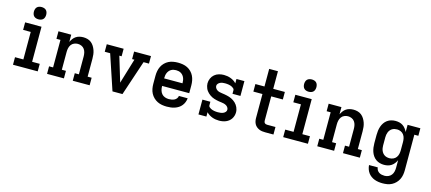

<svg xmlns="http://www.w3.org/2000/svg" viewBox="-65 -1394 5081 2265"><g transform="rotate(15 2475.0 -261.0)"><path d="M74 0V-92H176V-428H83V-520H283V-92H376V0ZM225 -595Q210 -595 195 -599.5Q180 -604 169.5 -614.5Q159 -625 154.5 -640Q150 -655 150 -670Q150 -685 154.5 -700Q159 -715 169.5 -725.5Q180 -736 195 -740.5Q210 -745 225 -745Q240 -745 255 -740.5Q270 -736 280.5 -725.5Q291 -715 295.5 -700Q300 -685 300 -670Q300 -655 295.5 -640Q291 -625 280.5 -614.5Q270 -604 255 -599.5Q240 -595 225 -595Z M490 0V-92H539V-428H490V-520H646V-432Q656 -453 670 -472Q684 -491 703.5 -504Q723 -517 746 -522.5Q769 -528 793 -528Q819 -528 844.5 -521Q870 -514 890 -498Q910 -482 924 -459.5Q938 -437 946.5 -412.5Q955 -388 958 -362Q961 -336 961 -310V-92H1010V0H804V-92H854V-310Q854 -333 849 -356Q844 -379 830.5 -398Q817 -417 795 -426.5Q773 -436 750 -436Q727 -436 705 -426.5Q683 -417 669.5 -398Q656 -379 651 -356Q646 -333 646 -310V-92H696V0Z M1289 0 1146 -428H1080V-520H1286V-428H1258L1335 -173Q1339 -161 1342.5 -148.5Q1346 -136 1350 -123Q1354 -136 1357.5 -148.5Q1361 -161 1365 -173L1442 -428H1414V-520H1620V-428H1554L1411 0Z M1953 8Q1923 8 1894 3Q1865 -2 1838.5 -15Q1812 -28 1790.5 -49Q1769 -70 1755.5 -96Q1742 -122 1736.5 -151.5Q1731 -181 1731 -210V-310Q1731 -339 1736.5 -368Q1742 -397 1755 -423.5Q1768 -450 1789 -471Q1810 -492 1836 -505Q1862 -518 1891.5 -523Q1921 -528 1950 -528Q1979 -528 2008.5 -523Q2038 -518 2064 -505Q2090 -492 2111 -471Q2132 -450 2145 -423.5Q2158 -397 2163.5 -368Q2169 -339 2169 -310V-214H1838V-210Q1838 -186 1844.5 -162Q1851 -138 1866.5 -119.5Q1882 -101 1905.5 -92.5Q1929 -84 1953 -84Q1970 -84 1987.5 -87Q2005 -90 2020.5 -97.5Q2036 -105 2047 -119.5Q2058 -134 2060 -151H2167Q2165 -127 2156 -103.5Q2147 -80 2131.5 -60.5Q2116 -41 2095 -27.5Q2074 -14 2050.5 -6Q2027 2 2002 5Q1977 8 1953 8ZM1838 -306H2062V-310Q2062 -326 2059.5 -342Q2057 -358 2051 -372.5Q2045 -387 2035 -399.5Q2025 -412 2011 -420.5Q1997 -429 1981.5 -432.5Q1966 -436 1950 -436Q1934 -436 1918.5 -432.5Q1903 -429 1889 -420.5Q1875 -412 1865 -399.5Q1855 -387 1849 -372.5Q1843 -358 1840.5 -342Q1838 -326 1838 -310Z M2591 8Q2570 8 2548.5 4.5Q2527 1 2507 -6.5Q2487 -14 2469 -25.5Q2451 -37 2436 -53V0H2339V-181H2436V-136Q2436 -125 2445 -116.5Q2454 -108 2464 -102.5Q2474 -97 2485 -93.5Q2496 -90 2507 -88Q2518 -86 2529.5 -85Q2541 -84 2552 -84Q2569 -84 2585 -86Q2601 -88 2616 -94Q2631 -100 2642.5 -112.5Q2654 -125 2654 -141Q2654 -156 2645 -169.5Q2636 -183 2622.5 -190.5Q2609 -198 2594 -202Q2579 -206 2563.5 -207.5Q2548 -209 2533 -211.5Q2518 -214 2503 -217.5Q2488 -221 2473.5 -225.5Q2459 -230 2445 -237Q2431 -244 2418.5 -253Q2406 -262 2395 -272.5Q2384 -283 2375 -295.5Q2366 -308 2360 -322.5Q2354 -337 2350.5 -352Q2347 -367 2347 -382Q2347 -413 2359.5 -442Q2372 -471 2395.5 -491Q2419 -511 2449 -519.5Q2479 -528 2510 -528Q2531 -528 2552 -524.5Q2573 -521 2593 -513.5Q2613 -506 2631 -494.5Q2649 -483 2664 -467V-520H2761V-339H2664V-384Q2664 -395 2655 -403.5Q2646 -412 2636 -417.5Q2626 -423 2615.5 -426.5Q2605 -430 2593.5 -432Q2582 -434 2571 -435Q2560 -436 2548 -436Q2533 -436 2518 -434Q2503 -432 2489 -425.5Q2475 -419 2464.5 -407Q2454 -395 2454 -380Q2454 -365 2463 -351.5Q2472 -338 2485 -330Q2498 -322 2513.5 -318.5Q2529 -315 2544 -313Q2559 -311 2574.5 -308.5Q2590 -306 2604.5 -302.5Q2619 -299 2634 -294.5Q2649 -290 2662.5 -283Q2676 -276 2689 -267.5Q2702 -259 2713 -248Q2724 -237 2733 -224.5Q2742 -212 2748 -198Q2754 -184 2757.5 -169Q2761 -154 2761 -138Q2761 -117 2755 -96.5Q2749 -76 2737.5 -58.5Q2726 -41 2709.5 -28Q2693 -15 2673.5 -7Q2654 1 2633 4.5Q2612 8 2591 8Z M3153 0Q3134 0 3115.5 -2.5Q3097 -5 3079.5 -12.5Q3062 -20 3047 -32.5Q3032 -45 3023 -61.5Q3014 -78 3010 -96.5Q3006 -115 3006 -134V-428H2895V-520H3006V-735H3113V-520H3255V-428H3113V-134Q3113 -126 3115 -117.5Q3117 -109 3123 -103Q3129 -97 3137 -94.5Q3145 -92 3153 -92H3255V0Z M3374 0V-92H3476V-428H3383V-520H3583V-92H3676V0ZM3525 -595Q3510 -595 3495 -599.5Q3480 -604 3469.5 -614.5Q3459 -625 3454.5 -640Q3450 -655 3450 -670Q3450 -685 3454.5 -700Q3459 -715 3469.5 -725.5Q3480 -736 3495 -740.5Q3510 -745 3525 -745Q3540 -745 3555 -740.5Q3570 -736 3580.5 -725.5Q3591 -715 3595.5 -700Q3600 -685 3600 -670Q3600 -655 3595.5 -640Q3591 -625 3580.5 -614.5Q3570 -604 3555 -599.5Q3540 -595 3525 -595Z M3790 0V-92H3839V-428H3790V-520H3946V-432Q3956 -453 3970 -472Q3984 -491 4003.5 -504Q4023 -517 4046 -522.5Q4069 -528 4093 -528Q4119 -528 4144.5 -521Q4170 -514 4190 -498Q4210 -482 4224 -459.5Q4238 -437 4246.5 -412.5Q4255 -388 4258 -362Q4261 -336 4261 -310V-92H4310V0H4104V-92H4154V-310Q4154 -333 4149 -356Q4144 -379 4130.5 -398Q4117 -417 4095 -426.5Q4073 -436 4050 -436Q4027 -436 4005 -426.5Q3983 -417 3969.5 -398Q3956 -379 3951 -356Q3946 -333 3946 -310V-92H3996V0Z M4646 223Q4621 223 4596.5 219.5Q4572 216 4548.5 207.5Q4525 199 4504.5 184Q4484 169 4469.5 149Q4455 129 4447 105Q4439 81 4437 56H4544Q4545 74 4554.5 89.5Q4564 105 4579 114.5Q4594 124 4611.5 127.5Q4629 131 4646 131Q4670 131 4692 121.5Q4714 112 4728.5 93.5Q4743 75 4748.5 51.5Q4754 28 4754 5V-88Q4744 -67 4729.5 -48Q4715 -29 4695.5 -16Q4676 -3 4653 2.5Q4630 8 4606 8Q4580 8 4554 1Q4528 -6 4506.5 -21.5Q4485 -37 4470 -59Q4455 -81 4446.5 -106Q4438 -131 4434.5 -157.5Q4431 -184 4431 -210V-310Q4431 -336 4434.5 -362.5Q4438 -389 4446.5 -414Q4455 -439 4470 -461Q4485 -483 4506.5 -498.5Q4528 -514 4554 -521Q4580 -528 4606 -528Q4630 -528 4653 -522.5Q4676 -517 4695.5 -504Q4715 -491 4729.5 -472Q4744 -453 4754 -432V-520H4910V-428H4861V5Q4861 34 4856 63Q4851 92 4838 118Q4825 144 4804.5 165Q4784 186 4758.5 199.5Q4733 213 4704 218Q4675 223 4646 223ZM4649 -84Q4672 -84 4694 -93.5Q4716 -103 4730 -122Q4744 -141 4749 -164Q4754 -187 4754 -210V-310Q4754 -333 4749 -356Q4744 -379 4730 -398Q4716 -417 4694 -426.5Q4672 -436 4649 -436Q4633 -436 4617.5 -432.5Q4602 -429 4588.5 -420.5Q4575 -412 4565 -399.5Q4555 -387 4549 -372Q4543 -357 4540.5 -341.5Q4538 -326 4538 -310V-210Q4538 -194 4540.5 -178.5Q4543 -163 4549 -148Q4555 -133 4565 -120.5Q4575 -108 4588.5 -99.5Q4602 -91 4617.5 -87.5Q4633 -84 4649 -84Z"/></g></svg>

Font: Iosevka Etoile Semibold
Style: Regular
Weight: 600
Designer: Belleve Invis
Foundry: Belleve Invis
Version: Version 22.1.2; ttfautohint (v1.8.4)